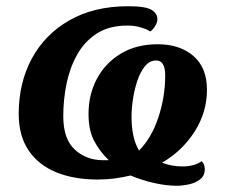

<svg xmlns="http://www.w3.org/2000/svg" viewBox="-20 -566 724 616"><path d="M546 30Q515 30 476 21.5Q437 13 399 -3Q374 3 348 6.5Q322 10 293 10Q218 10 161 -13Q104 -36 72 -83Q40 -130 40 -201Q40 -300 82 -378Q124 -456 203 -501Q282 -546 391 -546Q447 -546 466 -534.5Q485 -523 485 -504Q485 -494 477.5 -482Q470 -470 462 -465Q452 -472 432 -478Q412 -484 389 -484Q331 -484 291.5 -459Q252 -434 228 -391.5Q204 -349 193.5 -297.5Q183 -246 183 -193Q183 -120 220 -86Q257 -52 311 -52H329Q299 -81 281.5 -115Q264 -149 264 -201Q264 -262 290.5 -312.5Q317 -363 367 -393.5Q417 -424 486 -424Q557 -424 600.5 -386.5Q644 -349 644 -278Q644 -206 604.5 -144Q565 -82 500 -44Q530 -32 567 -32Q584 -32 600.5 -36.5Q617 -41 627 -49Q637 -39 637 -23Q637 -2 622 9.5Q607 21 586 25.5Q565 30 546 30ZM426 -83Q466 -123 488 -189Q510 -255 510 -324Q510 -372 481 -372Q460 -372 445 -353.5Q430 -335 420.5 -306.5Q411 -278 406.5 -247.5Q402 -217 402 -192Q402 -123 426 -83Z"/></svg>

Font: Noto Serif
Style: Bold Italic
Weight: 700
Italic angle: -12°
Designer: Monotype Design Team
Foundry: Monotype Imaging Inc.
Version: Version 2.013